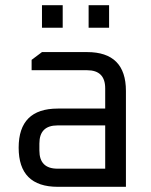

<svg xmlns="http://www.w3.org/2000/svg" viewBox="-20 -721 582 741"><path d="M203 0Q52 0 52 -151Q52 -302 203 -302H386V-380Q386 -450 316 -450H102V-490L142 -520H316Q466 -520 466 -370V0ZM132 -140Q132 -70 202 -70H386V-237H202Q132 -237 132 -167ZM142 -614V-701H222V-614ZM322 -614V-701H401V-614Z"/></svg>

Font: Oxanium ExtraLight
Style: Regular
Weight: 400
Version: Version 2.000